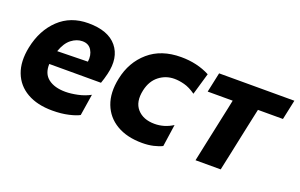

<svg xmlns="http://www.w3.org/2000/svg" viewBox="-70 -783 1667 1068"><g transform="rotate(20 764.0 -249.0)"><path d="M281 13Q191 13 130.5 -21.8Q70 -56.5 45.5 -120.5Q21 -184.5 39 -272.5Q61.5 -381 130.8 -446.8Q200 -512.5 305 -512.5Q422.5 -512.5 474 -449.8Q525.5 -387 500.5 -284Q492.5 -251 483 -225H177Q174.5 -167 211.8 -138.5Q249 -110 313.5 -110Q345.5 -110 385.8 -118.5Q426 -127 458.5 -145L438.5 -18Q418.5 -6.5 376.2 3.2Q334 13 281 13ZM308 -407Q274 -407 243 -383Q212 -359 194 -307L374.5 -310.5Q380 -350 362.5 -378.5Q345 -407 308 -407Z M812 11.5Q721.5 11.5 660.2 -24.8Q599 -61 574 -126.5Q549 -192 567.5 -280Q589 -384 663 -448Q737 -512 854 -512Q949.5 -512 1024.5 -472.5L987 -343.5Q951 -369 919.2 -377.2Q887.5 -385.5 860 -385.5Q809.5 -385.5 770 -354.8Q730.5 -324 717.5 -266Q701.5 -193 737.2 -152.5Q773 -112 840.5 -112Q897.5 -112 948 -144L929 -13Q908.5 -2.5 878.2 4.5Q848 11.5 812 11.5Z M1124.5 0Q1136 -54.5 1146.5 -104.2Q1157 -154 1170.5 -216.5L1181 -266Q1188.5 -300.5 1194.5 -328.8Q1200.5 -357 1205.5 -382H1057.5L1082.5 -499H1528L1503 -382H1355Q1349.5 -357 1343.5 -328.8Q1337.5 -300.5 1330 -266L1319.5 -216.5Q1306.5 -154 1295.8 -104.2Q1285 -54.5 1273.5 0Z"/></g></svg>

Font: Commissioner
Style: Bold Italic
Weight: 700
Italic angle: -12°
Designer: Kostas Bartsokas
Foundry: Kostas Bartsokas
Version: Version 1.000; ttfautohint (v1.8.3)